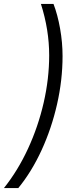

<svg xmlns="http://www.w3.org/2000/svg" viewBox="-22 -762 371 976"><path d="M-2 194Q69 105 120.5 -6.5Q172 -118 200 -240Q228 -362 228 -481Q228 -610 186 -742H250Q271 -687 283.5 -616.5Q296 -546 296 -477Q296 -355 268 -232Q240 -109 189.5 1Q139 111 71 194Z"/></svg>

Font: Montserrat
Style: Italic
Weight: 400
Italic angle: -11.3°
Designer: Julieta Ulanovsky
Foundry: Julieta Ulanovsky
Version: Version 9.000; ttfautohint (v1.8.4.7-5d5b)